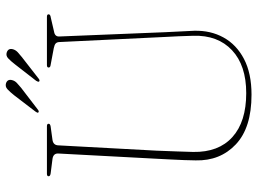

<svg xmlns="http://www.w3.org/2000/svg" viewBox="-134 -750 899 671"><g transform="rotate(-90 315.5 -414.5)"><path d="M522 -284 504 -657.5Q503.5 -665 499.2 -669.2Q495 -673.5 483 -676L424.5 -687Q415 -688 415 -694Q415 -700 423.5 -700H592.5Q601 -700 601 -694Q601 -688 589.5 -686.5L540 -675Q522.5 -672 523.5 -656.5L538.5 -286.5Q539.5 -261 541 -236.2Q542.5 -211.5 543.5 -185.5Q545 -128 520 -82.8Q495 -37.5 444.8 -11.2Q394.5 15 320 15Q204.5 15 146.5 -39.8Q88.5 -94.5 90.5 -180Q90.5 -196 91.5 -220.5Q92.5 -245 93.8 -270.2Q95 -295.5 96 -313L114.5 -660Q115.5 -677.5 96 -680.5L45 -687Q35 -688.5 35 -694Q35 -700 43.5 -700H210Q218.5 -700 218.5 -694Q218.5 -688.5 208.5 -687L161.5 -680.5Q143.5 -677.5 143 -660L124.5 -317.5Q122.5 -278 121.8 -246Q121 -214 120 -189Q118.5 -100 172 -51.8Q225.5 -3.5 325.5 -3.5Q422.5 -3.5 475.5 -53.2Q528.5 -103 526 -188.5Q525.5 -217 524.2 -240.8Q523 -264.5 522 -284ZM318 -814.5Q330 -829.5 339.2 -838Q348.5 -846.5 360 -843Q376 -837.5 370.5 -820Q368 -811.5 360.8 -804.8Q353.5 -798 344.5 -790.5L267 -731Q261 -726.5 257.5 -730.5Q256 -733.5 261 -740ZM426 -811.5Q438 -827 447.2 -835.5Q456.5 -844 467.5 -840.5Q484 -835 478.5 -817.5Q475.5 -808.5 468.2 -801.8Q461 -795 452 -788L375 -728Q369 -724 366 -727.5Q364 -730.5 368.5 -737.5Z"/></g></svg>

Font: Fraunces 144pt Soft Thin
Style: Regular
Weight: 100
Version: Version 1.000;[0bf87f6ff]